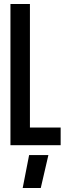

<svg xmlns="http://www.w3.org/2000/svg" viewBox="-20 -723 331 956"><path d="M32 -703V0H282V-88H129V-703ZM93 213H183L221 49H125Z"/></svg>

Font: Modon Arabic
Style: Bold
Weight: 700
Designer: Ahmedzaza
Foundry: Ahmedzaza
Version: Version 2.010